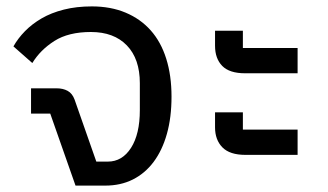

<svg xmlns="http://www.w3.org/2000/svg" viewBox="-20 -580 1026 600"><path d="M137 -225H77V-304H157Q177 -304 191.5 -296Q206 -288 213 -269L281 -75H317Q362 -75 389.5 -118Q417 -161 417 -236V-320Q417 -396 376.5 -438Q336 -480 264 -480Q194 -480 150 -452Q106 -424 81 -383L22 -435Q36 -460 58 -482.5Q80 -505 110 -522.5Q140 -540 179.5 -550Q219 -560 267 -560Q326 -560 372.5 -540.5Q419 -521 451 -485Q483 -449 499.5 -396.5Q516 -344 516 -278Q516 -213 501.5 -161.5Q487 -110 460 -74Q433 -38 395 -19Q357 0 309 0H216Z M747 -96Q698 -96 675 -119.5Q652 -143 652 -182V-229H739V-175H910V-96ZM746 -351Q697 -351 674.5 -374Q652 -397 652 -437V-484H739V-430H910V-351Z"/></svg>

Font: IBM Plex Sans Thai Text
Style: Regular
Weight: 450
Designer: Mike Abbink, Paul van der Laan, Pieter van Rosmalen, Ben Mitchell, Mark Frömberg
Foundry: Bold Monday
Version: Version 1.1